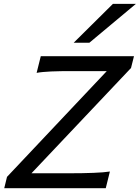

<svg xmlns="http://www.w3.org/2000/svg" viewBox="-20 -996 739 1016"><path d="M673.3 -636.2 146.5 -79.1H346.7Q418.5 -79.1 474.6 -81.3Q530.8 -83.5 561.5 -88.4L539.6 0H2.4L17.1 -60.1L544.9 -619.6H369.1Q333 -619.6 303.7 -619.4Q274.4 -619.1 250.7 -617.9Q227.1 -616.7 208 -615Q189 -613.3 173.8 -610.4L195.8 -698.7H689ZM699.2 -975.6 453.1 -770H370.1L577.6 -975.6Z"/></svg>

Font: Andika New Basic
Style: Italic
Weight: 400
Italic angle: -14°
Designer: Victor Gaultney, Annie Olsen, Julie Remington, Don Collingsworth, Eric Hays
Foundry: SIL International
Version: Version 5.500